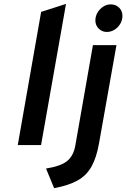

<svg xmlns="http://www.w3.org/2000/svg" viewBox="-20 -742 646 982"><path d="M70.8 0 190.4 -681.2 317.6 -722 190 0ZM256.8 220.4 215.4 120Q291.6 107.9 324 81.1Q356.4 54.3 365.6 0.4L455.2 -511H575.6L486.6 -9.6Q473.6 64.3 447.9 110.1Q422.2 155.8 376.4 181.2Q330.6 206.7 256.8 220.4ZM526.6 -578.6Q501.5 -578.6 484.6 -595.8Q467.8 -612.9 467.8 -637.4Q467.8 -659.1 478.9 -677.9Q490.1 -696.6 507.9 -708.1Q525.7 -719.6 545.8 -719.6Q572.2 -719.6 589.2 -702.9Q606.2 -686.1 606.2 -660.8Q606.2 -638.8 595 -620Q583.9 -601.3 565.7 -590Q547.5 -578.6 526.6 -578.6Z"/></svg>

Font: Overpass
Style: Italic
Weight: 400
Italic angle: -10°
Designer: Delve Withrington, Dave Bailey, Thomas Jockin
Foundry: Delve Fonts LLC
Version: Version 4.000